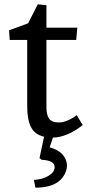

<svg xmlns="http://www.w3.org/2000/svg" viewBox="-20 -622 431 889"><path d="M233 152Q233 136 217.5 127.5Q202 119 173 118L163 110L184 11Q141 1 123.5 -33.5Q106 -68 106 -129V-437H25L22 -482L56 -494L110 -514L155 -602L195 -598V-494H338L333 -437H195V-125Q195 -90 207.5 -72.5Q220 -55 252 -55Q272 -55 294 -64.5Q316 -74 335 -89L363 -43Q328 -15 292 0Q256 15 225 15L210 60Q251 72 270.5 94.5Q290 117 290 145Q290 164 279.5 184.5Q269 205 249 220Q212 247 144 247L137 211Q177 209 205 192Q233 175 233 152Z"/></svg>

Font: Andada Pro Medium
Style: Regular
Weight: 500
Designer: Carolina Giovagnoli
Foundry: Huerta Tipografica
Version: Version 3.005; ttfautohint (v1.8.4)